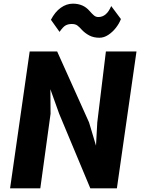

<svg xmlns="http://www.w3.org/2000/svg" viewBox="-20 -1028 772 1048"><path d="M35 0 142 -747H292L466 -360L504 -233L511 -360L558 -747H725L618 0H473L303 -407L255 -541L256 -407L200 0ZM523 -822Q491 -822 467.8 -834.2Q444.5 -846.5 427 -865Q413 -881 402 -889Q391 -897 372 -897Q352.5 -897 338.5 -889.5Q324.5 -882 305 -854L258 -920Q280 -963 311.5 -985.5Q343 -1008 378 -1008Q435 -1008 469 -968Q482.5 -952.5 492.8 -943.8Q503 -935 517 -935Q562 -935 587 -995L640 -924Q631 -900 612.8 -876.5Q594.5 -853 571 -837.5Q547.5 -822 523 -822Z"/></svg>

Font: Merriweather Sans ExtraBold
Style: Italic
Weight: 800
Italic angle: -7.5°
Designer: Eben Sorkin
Foundry: Eben Sorkin
Version: Version 2.001; ttfautohint (v1.8.3)